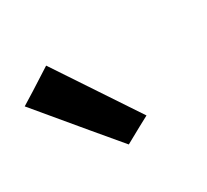

<svg xmlns="http://www.w3.org/2000/svg" viewBox="-70 -892 508 472"><g transform="rotate(-30 184.0 -656.0)"><path d="M3.9 -730.5Q28.3 -745.1 99.6 -791Q137.7 -733.4 252 -561.5Q233.4 -551.8 178.7 -521.5Q134.8 -573.2 3.9 -730.5Z"/></g></svg>

Font: Alata=Ham
Style: Regular
Weight: 400
Designer: Spyros Zevelakis, Eben Sorkin
Version: Version 1.004